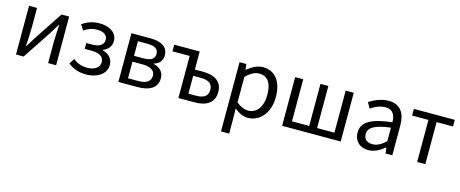

<svg xmlns="http://www.w3.org/2000/svg" viewBox="-43 -1198 4952 2067"><g transform="rotate(15 2432.5 -164.0)"><path d="M92 0H177L383 -311C403 -344 434 -394 455 -428H459C455 -357 450 -284 450 -227V0H539V-543H454L248 -232C228 -199 197 -149 176 -116H172C175 -186 181 -259 181 -316V-543H92Z M878 13C994 13 1097 -49 1097 -150C1097 -227 1047 -269 983 -285V-290C1040 -312 1073 -358 1073 -411C1073 -509 981 -557 876 -557C797 -557 737 -533 685 -496L723 -436C767 -467 808 -484 871 -484C937 -484 984 -457 984 -401C984 -348 940 -315 853 -315H791V-250H866C955 -250 1005 -219 1005 -157C1005 -97 945 -60 870 -60C815 -60 762 -73 711 -115L672 -56C736 -4 802 13 878 13Z M1233 0H1450C1576 0 1665 -47 1665 -156C1665 -233 1612 -271 1551 -285V-290C1607 -306 1642 -345 1642 -405C1642 -504 1561 -543 1442 -543H1233ZM1323 -315V-478H1432C1516 -478 1552 -448 1552 -397C1552 -346 1517 -315 1426 -315ZM1323 -65V-250H1434C1527 -250 1575 -216 1575 -161C1575 -100 1531 -65 1440 -65Z M1902 0H2084C2213 0 2300 -53 2300 -173C2300 -291 2213 -342 2084 -342H1994V-543H1710V-469H1902ZM1994 -73V-272H2075C2167 -272 2211 -242 2211 -173C2211 -104 2167 -73 2075 -73Z M2438 229H2529V45L2527 -50C2576 -10 2628 13 2677 13C2802 13 2913 -94 2913 -280C2913 -447 2837 -557 2697 -557C2634 -557 2573 -521 2524 -481H2521L2513 -543H2438ZM2662 -63C2626 -63 2578 -78 2529 -120V-405C2582 -454 2629 -480 2675 -480C2778 -480 2818 -399 2818 -279C2818 -144 2752 -63 2662 -63Z M3058 0H3711V-543H3621V-74H3428V-543H3340V-74H3148V-543H3058Z M4020 13C4087 13 4148 -22 4200 -65H4203L4211 0H4286V-334C4286 -468 4230 -557 4098 -557C4011 -557 3934 -518 3884 -486L3920 -423C3963 -452 4020 -481 4083 -481C4172 -481 4195 -414 4195 -344C3964 -318 3861 -259 3861 -141C3861 -43 3929 13 4020 13ZM4046 -60C3992 -60 3950 -85 3950 -147C3950 -217 4012 -262 4195 -284V-132C4142 -85 4099 -60 4046 -60Z M4563 0H4654V-469H4837V-543H4381V-469H4563Z"/></g></svg>

Font: Noto Sans Japanese Regular
Style: Regular
Weight: 400
Designer: Ryoko NISHIZUKA (kana & ideographs); Paul D. Hunt (Latin, Greek & Cyrillic); Wenlong ZHANG (bopomofo); Sandoll Communica
Foundry: Adobe Systems Incorporated
Version: Version 1.000;PS 1;hotconv 1.0.78;makeotf.lib2.5.61930